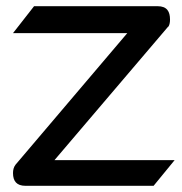

<svg xmlns="http://www.w3.org/2000/svg" viewBox="-20 -600 589 620"><path d="M22 -41C22 -15 34 0 62 0H476L544 -83H156L523 -514H524C528 -521 529 -529 529 -537C529 -563 519 -580 489 -580H90L22 -493H391L30 -68C24 -60 22 -51 22 -41Z"/></svg>

Font: Charger Pro
Style: ExBdSuExt
Weight: 400
Designer: Jasper
Foundry: Cannot Into Space Fonts
Version: Version 1.09